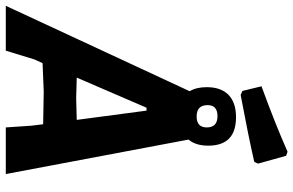

<svg xmlns="http://www.w3.org/2000/svg" viewBox="-197 -818 1013 663"><g transform="rotate(90 309.5 -486.5)"><path d="M502 -973 516 -968 543 -871 537 -858Q445 -837 306 -811L292 -817L276 -883Q405 -930 502 -973ZM383 -795Q481 -795 481 -699Q481 -656 460 -631L579 0H418L412 -89L407 -129L294 -131L196 -127L183 -98L153 0H-2L293 -635Q279 -658 279 -694Q279 -743 305.5 -769Q332 -795 383 -795ZM379 -731Q341 -731 341 -697Q341 -659 380 -659Q418 -659 418 -694Q418 -731 379 -731ZM350 -486 246 -245 318 -243 392 -245 360 -486Z"/></g></svg>

Font: Alegreya Sans ExtraBold
Style: Italic
Weight: 800
Italic angle: -7°
Designer: Juan Pablo del Peral
Foundry: Huerta Tipografica
Version: Version 2.007